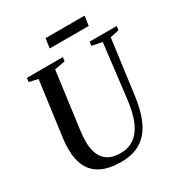

<svg xmlns="http://www.w3.org/2000/svg" viewBox="-206 -1047 1136 1204"><g transform="rotate(-30 361.5 -445.0)"><path d="M655.5 -700.5 603 -306Q592 -224.5 570.2 -165Q548.5 -105.5 514.5 -66.8Q480.5 -28 433.2 -9Q386 10 324 10Q236.5 10 181.5 -17.8Q126.5 -45.5 100.8 -97Q75 -148.5 74.5 -219Q74.5 -236.5 75.2 -255.2Q76 -274 78.5 -293.5L133 -700.5L69.5 -714.5L73 -743H333L329.5 -714.5L253 -700.5L199.5 -300Q196 -274.5 194.2 -251.5Q192.5 -228.5 192.5 -208Q193 -159.5 208 -121.5Q223 -83.5 256.8 -61.8Q290.5 -40 347 -40Q404.5 -40 446 -69Q487.5 -98 513.8 -158Q540 -218 551 -311L597.5 -700L524 -714.5L527 -743H723L720 -714.5ZM299 -900H581.5L571.5 -831H289Z"/></g></svg>

Font: Merriweather 96pt Medium
Style: Italic
Weight: 500
Italic angle: -7.8°
Version: Version 2.101